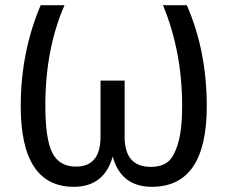

<svg xmlns="http://www.w3.org/2000/svg" viewBox="-20 -709 878 741"><path d="M701 -689Q778 -513 778 -299Q778 12 566 12Q447 12 415 -105Q382 12 265 12Q60 12 60 -299Q60 -508 137 -689H229Q155 -520 155 -302Q155 -172 182 -119Q209 -66 273 -66Q368 -66 368 -181V-398H461V-181Q461 -65 562 -65Q601 -65 625.5 -82.5Q650 -100 666.5 -153.5Q683 -207 683 -300Q683 -510 609 -689Z"/></svg>

Font: Fira Sans
Style: Regular
Weight: 400
Designer: Carrois Corporate & Edenspiekermann AG
Foundry: Carrois Corporate GbR & Edenspiekermann AG
Version: Version 4.106;PS 004.106;hotconv 1.0.70;makeotf.lib2.5.58329